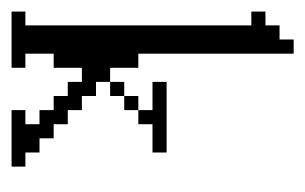

<svg xmlns="http://www.w3.org/2000/svg" viewBox="-118 -410 528 332"><g transform="rotate(90 146.0 -244.0)"><path d="M121.6 -170.4V-194.8H146V-170.4ZM146 -194.8V-219.2H170.4V-194.8ZM170.4 -219.2V-243.7H121.6V-268.1H243.7V-243.7H194.8V-219.2ZM0 0V-23.9H23.9V-414.6H0V-439H23.9V-463.4H48.3V-487.8H72.8V-219.2H97.2V-170.4H121.6V-146H146V-121.6H170.4V-97.2H194.8V-72.8H219.2V-48.3H243.7V-23.9H268.1V0H170.4V-23.9H194.8V-48.3H170.4V-72.8H146V-97.2H121.6V-121.6H97.2V-72.8H72.8V-23.9H97.2V0Z"/></g></svg>

Font: FS Mondwest Regular
Style: Regular
Weight: 400
Designer: NZWStudios2024
Foundry: https://fontstruct.com
Version: Version 1.0